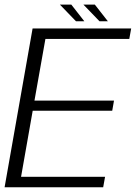

<svg xmlns="http://www.w3.org/2000/svg" viewBox="-30 -796 578 816"><path d="M-10.5 0H408.5L416.5 -44.5H59.5L109 -325.5H447L454.5 -368.5H116.5L163 -630.5H519.5L527.5 -675H108.5ZM393 -705.5H428.5L373 -776.5H324.5ZM293 -705.5H328.5L273 -776.5H224.5Z"/></svg>

Font: Anybody Thin Light
Style: Italic
Weight: 300
Italic angle: -10°
Version: Version 1.113;gftools[0.9.25]